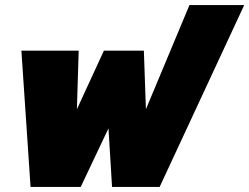

<svg xmlns="http://www.w3.org/2000/svg" viewBox="-20 -734 979 754"><path d="M64 -535H289L282 -305L388 -535H545L553 -305L724 -714H939L607 0H420L406 -230L297 0H100Z"/></svg>

Font: Prompt Black
Style: Italic
Weight: 900
Italic angle: -12°
Designer: Katatrad Team
Foundry: CadsonDemak
Version: Version 1.001